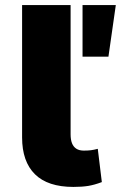

<svg xmlns="http://www.w3.org/2000/svg" viewBox="-20 -725 476 756"><path d="M269 11Q168 11 117.5 -39Q67 -89 67 -184V-705H258V-196Q258 -175 263.5 -161Q269 -147 280.5 -139.5Q292 -132 310 -132Q326 -132 338 -133.5Q350 -135 365 -139L381 -8Q352 3 327.5 7Q303 11 269 11ZM305 -502V-705H436L407 -502Z"/></svg>

Font: Nunito Sans 7pt Black
Style: Regular
Weight: 900
Designer: Vernon Adams
Foundry: Vernon Adams
Version: Version 3.101;gftools[0.9.27]